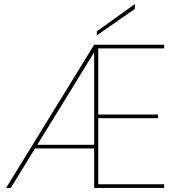

<svg xmlns="http://www.w3.org/2000/svg" viewBox="-20 -924 877 944"><path d="M137 -194 143 -212H450V-194ZM787 -686H463V-361H757V-343H463V-18H787V0H443V-667L33 0H10L443 -704H787ZM456 -770 643 -904V-880L456 -750Z"/></svg>

Font: Poppins Devanagari Thin
Style: Regular
Weight: 100
Designer: Ninad Kale (Devanagari), Jonny Pinhorn (Latin)
Foundry: Indian Type Foundry
Version: 4.005